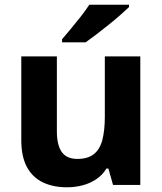

<svg xmlns="http://www.w3.org/2000/svg" viewBox="-20 -786 690 816"><path d="M576.3 -546.4V0H460.4L440.7 -69.8H432.4Q415.4 -41.8 388.7 -24.1Q362 -6.4 330.3 1.8Q298.6 10 264.2 10Q206.3 10 162.5 -10.8Q118.7 -31.6 94.6 -75.8Q70.5 -120.1 70.5 -189.9V-546.4H221.7V-227.6Q221.7 -169.7 242.4 -140.1Q263.2 -110.6 308.4 -110.6Q353.7 -110.6 379.4 -131.3Q405 -151.9 415.2 -192.1Q425.5 -232.2 425.5 -289.9V-546.4ZM528.4 -756Q513.9 -742 490.8 -721.7Q467.7 -701.4 440.8 -679.9Q413.9 -658.4 388.5 -638.9Q363.1 -619.4 343.9 -606H243.8V-619.2Q260 -638.2 281.5 -663.9Q302.9 -689.6 324.2 -716.8Q345.5 -744 359.5 -766H528.4Z"/></svg>

Font: Noto Sans Khmer
Style: Regular
Weight: 400
Designer: Danh Hong and the Monotype Design Team
Foundry: Monotype Imaging Inc.
Version: Version 2.003